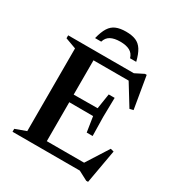

<svg xmlns="http://www.w3.org/2000/svg" viewBox="-210 -1000 1072 1164"><g transform="rotate(30 326.5 -418.0)"><path d="M469.5 -487.5 467 -354 469.5 -220.5H428L411.5 -326.5L176.5 -327.5V-380L411.5 -381.5L428 -487.5ZM606 -480.5 580.5 -474.5 479 -639.5 520.5 -620.5H172V-675H495.5L556 -705.5H568ZM493.5 -35.5 603.5 -208.5 626.5 -202.5 584.5 34H571.5L507 0H172V-54.5H527ZM36 0V-20.5L111.5 -48V-627L36 -654.5V-675H244.5V0ZM329.5 -800Q288.5 -800 263 -786.5Q237.5 -773 228.5 -742H185.5Q197.5 -791 215.2 -819Q233 -847 260.8 -858.5Q288.5 -870 329.5 -870Q371 -870 398.5 -858.5Q426 -847 443.8 -819Q461.5 -791 473.5 -742H430.5Q421.5 -773 396 -786.5Q370.5 -800 329.5 -800Z"/></g></svg>

Font: Newsreader 24pt SemiBold
Style: Regular
Weight: 600
Designer: Hugues Gentile
Foundry: Production Type
Version: Version 1.003